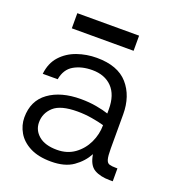

<svg xmlns="http://www.w3.org/2000/svg" viewBox="-126 -770 806 882"><g transform="rotate(20 277.5 -329.0)"><path d="M221 12Q159 12 118 -9Q77 -30 57 -64.5Q37 -99 37 -137Q37 -219 96.5 -262Q156 -305 253 -305Q294 -305 330 -298.5Q366 -292 389 -284V-305Q389 -375 353.5 -411.5Q318 -448 257 -448Q205 -448 167.5 -426.5Q130 -405 121 -354H48Q54 -408 85 -442Q116 -476 161.5 -492Q207 -508 257 -508Q360 -508 409.5 -451.5Q459 -395 459 -305V-138Q459 -102 463.5 -86Q468 -70 479.5 -66.5Q491 -63 511 -63H519V0H504Q458 0 428.5 -17Q399 -34 391 -86Q369 -45 328.5 -16.5Q288 12 221 12ZM228 -48Q278 -48 314 -74Q350 -100 369.5 -141Q389 -182 389 -227Q365 -234 329.5 -240Q294 -246 258 -246Q176 -246 142 -215Q108 -184 108 -139Q108 -100 139 -74Q170 -48 228 -48ZM102 -596V-670H404V-596Z"/></g></svg>

Font: Host Grotesk Light
Style: Regular
Weight: 300
Designer: Doukan Karapınar
Foundry: Element Type
Version: Version 1.003